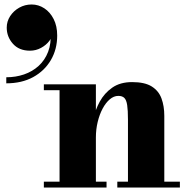

<svg xmlns="http://www.w3.org/2000/svg" viewBox="-20 -836 846 856"><path d="M407.5 -460V-26H455V0H175.5V-26H245.5V-434H175.5V-460ZM712.5 -319.5V-26H782V0H503V-26H550.5V-302.5Q550.5 -344.5 547 -367.5Q543.5 -390.5 534.2 -399.5Q525 -408.5 507.5 -408.5Q487.5 -408.5 469.5 -393.2Q451.5 -378 437.5 -351.8Q423.5 -325.5 415.5 -292.2Q407.5 -259 407.5 -223L386.5 -222.5Q386.5 -259.5 395.2 -302.2Q404 -345 424.8 -383Q445.5 -421 480.8 -445.5Q516 -470 569 -470Q625.5 -470 656.5 -450.5Q687.5 -431 700 -397Q712.5 -363 712.5 -319.5ZM8 -464.5V-491.5Q50 -491.5 87.2 -504.2Q124.5 -517 152.2 -542.2Q180 -567.5 194.5 -605Q209 -642.5 205.5 -691.5H214Q214.5 -673 200.2 -654Q186 -635 163 -622.5Q140 -610 113.5 -610Q65 -610 37.5 -641Q10 -672 10 -713Q10 -740.5 25.2 -764Q40.5 -787.5 65.8 -801.8Q91 -816 121 -816Q151.5 -816 177.5 -799Q203.5 -782 219.2 -751Q235 -720 235 -677.5Q235 -616.5 206.8 -568.2Q178.5 -520 127.8 -492.2Q77 -464.5 8 -464.5Z"/></svg>

Font: Bodoni Moda 9pt ExtraBold
Style: Regular
Weight: 800
Designer: Owen Earl
Foundry: indestructible type
Version: Version 2.005